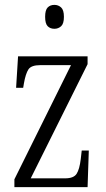

<svg xmlns="http://www.w3.org/2000/svg" viewBox="-20 -767 433 787"><path d="M39 0V-32L271 -500H145Q108 -500 96.5 -482.5Q85 -465 78 -425L75 -407H46L54 -536H339V-504L106 -36H247Q282 -36 294 -54.5Q306 -73 311 -115L315 -150H344L339 0ZM203 -649Q186 -649 175.5 -659.5Q165 -670 165 -698Q165 -726 175.5 -736.5Q186 -747 203 -747Q219 -747 230.5 -736.5Q242 -726 242 -698Q242 -670 230.5 -659.5Q219 -649 203 -649Z"/></svg>

Font: Noto Serif Sinhala ExtraCondensed Light
Style: Regular
Weight: 300
Width: 2
Designer: Jelle Bosma - Monotype Design Team
Foundry: Monotype Imaging Inc.
Version: Version 2.007; ttfautohint (v1.8.4.7-5d5b)